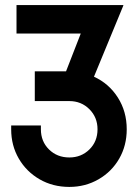

<svg xmlns="http://www.w3.org/2000/svg" viewBox="-20 -726 551 756"><path d="M24 -217V-232H141V-217Q141 -169 173 -137.5Q205 -106 253 -106Q300 -106 332 -137.5Q364 -169 364 -217Q364 -264 332 -296Q300 -328 253 -328H117V-445H240L298 -594H45V-706H465L466 -705L350 -424Q409 -397 444 -342Q479 -287 479 -217Q479 -153 449.5 -101.5Q420 -50 368 -20Q316 10 253 10Q188 10 136 -20Q84 -50 54 -101.5Q24 -153 24 -217Z"/></svg>

Font: Lineal Medium
Style: Regular
Weight: 600
Designer: Created by Frank Adebiaye with contributions from Anton Moglia & Ariel Martín Pérez
Created by Frank ADEBIAYE with FontF
Foundry: Velvetyne Type Foundry
Version: Version 2.000